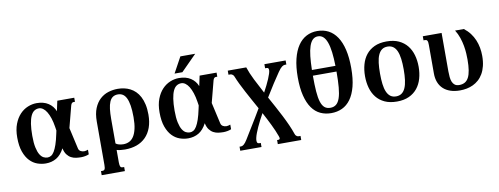

<svg xmlns="http://www.w3.org/2000/svg" viewBox="-71 -1114 4413 1699"><g transform="rotate(-10 2135.5 -264.5)"><path d="M576.7 10.7Q553.7 10.7 530.3 7.6Q506.8 4.4 486.3 -6.6Q465.8 -17.6 450 -38.6Q434.1 -59.6 426.3 -95.7Q396 -38.1 354.2 -13.7Q312.5 10.7 259.8 10.7Q221.7 10.7 184.1 -2.4Q146.5 -15.6 116.5 -46.9Q86.4 -78.1 67.6 -130.1Q48.8 -182.1 48.8 -259.3Q48.8 -329.1 68.4 -379.9Q87.9 -430.7 119.4 -463.9Q150.9 -497.1 190.4 -513.2Q230 -529.3 270 -529.3Q333 -529.3 375 -501.7Q417 -474.1 435.1 -427.7L454.6 -518.6H606.9V-481.9H593.3Q585.9 -481.9 579.3 -476.1Q572.8 -470.2 568.8 -456.1L518.1 -261.2L561 -71.3Q564.9 -53.7 579.1 -45.2Q593.3 -36.6 612.3 -36.6Q620.6 -36.6 629.4 -39.1Q638.2 -41.5 646.5 -44.4V-2.9Q630.9 3.9 611.8 7.3Q592.8 10.7 576.7 10.7ZM283.2 -38.6Q300.3 -38.6 315.4 -47.6Q330.6 -56.6 344 -78.6Q357.4 -100.6 370.1 -137.5Q382.8 -174.3 394.5 -230.5L400.9 -260.3L395.5 -294.9Q388.7 -338.9 377.2 -373.3Q365.7 -407.7 351.1 -431.6Q336.4 -455.6 318.8 -468Q301.3 -480.5 282.7 -480.5Q259.3 -480.5 240.5 -468.3Q221.7 -456.1 209 -428.7Q196.3 -401.4 189.5 -357.7Q182.6 -314 182.6 -251Q182.6 -186 191.7 -144.8Q200.7 -103.5 215.3 -79.8Q230 -56.2 247.8 -47.4Q265.6 -38.6 283.2 -38.6Z M896 -57.1Q900.4 -52.7 907.7 -49.1Q915 -45.4 924.3 -43Q933.6 -40.5 943.8 -39.1Q954.1 -37.6 963.9 -37.6Q992.7 -37.6 1016.6 -49.1Q1040.5 -60.5 1057.6 -86.7Q1074.7 -112.8 1084.2 -154.8Q1093.8 -196.8 1093.8 -258.3Q1093.8 -319.8 1086.9 -362.1Q1080.1 -404.3 1067.1 -430.7Q1054.2 -457 1035.2 -468.8Q1016.1 -480.5 992.2 -480.5Q964.4 -480.5 945.8 -467.8Q927.2 -455.1 916.3 -429.4Q905.3 -403.8 900.6 -365.2Q896 -326.7 896 -275.4ZM896 113.8Q896 128.9 897.7 138.2Q899.4 147.5 902.6 152.8Q905.8 158.2 910.6 160.2Q915.5 162.1 922.4 162.1H935.5V198.7H727.1V162.1H740.7Q747.1 162.1 752 160.2Q756.8 158.2 760.3 152.8Q763.7 147.5 765.1 138.2Q766.6 128.9 766.6 113.8V-275.4Q766.6 -346.7 786.6 -395.3Q806.6 -443.8 839.4 -473.6Q872.1 -503.4 913.6 -516.4Q955.1 -529.3 998.5 -529.3Q1027.3 -529.3 1055.4 -523.4Q1083.5 -517.6 1109.1 -504.6Q1134.8 -491.7 1156.2 -470.7Q1177.7 -449.7 1193.6 -419.7Q1209.5 -389.6 1218.5 -349.6Q1227.5 -309.6 1227.5 -258.3Q1227.5 -191.9 1209.2 -141.6Q1190.9 -91.3 1157.2 -57.4Q1123.5 -23.4 1076.2 -6.3Q1028.8 10.7 970.7 10.7Q952.1 10.7 931.4 8.5Q910.6 6.3 896 1.5Z M1855.5 10.7Q1832.5 10.7 1809.1 7.6Q1785.6 4.4 1765.1 -6.6Q1744.6 -17.6 1728.8 -38.6Q1712.9 -59.6 1705.1 -95.7Q1674.8 -38.1 1633.1 -13.7Q1591.3 10.7 1538.6 10.7Q1500.5 10.7 1462.9 -2.4Q1425.3 -15.6 1395.3 -46.9Q1365.2 -78.1 1346.4 -130.1Q1327.6 -182.1 1327.6 -259.3Q1327.6 -329.1 1347.2 -379.9Q1366.7 -430.7 1398.2 -463.9Q1429.7 -497.1 1469.2 -513.2Q1508.8 -529.3 1548.8 -529.3Q1611.8 -529.3 1653.8 -501.7Q1695.8 -474.1 1713.9 -427.7L1733.4 -518.6H1885.7V-481.9H1872.1Q1864.7 -481.9 1858.2 -476.1Q1851.6 -470.2 1847.7 -456.1L1796.9 -261.2L1839.8 -71.3Q1843.8 -53.7 1857.9 -45.2Q1872.1 -36.6 1891.1 -36.6Q1899.4 -36.6 1908.2 -39.1Q1917 -41.5 1925.3 -44.4V-2.9Q1909.7 3.9 1890.6 7.3Q1871.6 10.7 1855.5 10.7ZM1562 -38.6Q1579.1 -38.6 1594.2 -47.6Q1609.4 -56.6 1622.8 -78.6Q1636.2 -100.6 1648.9 -137.5Q1661.6 -174.3 1673.3 -230.5L1679.7 -260.3L1674.3 -294.9Q1667.5 -338.9 1656 -373.3Q1644.5 -407.7 1629.9 -431.6Q1615.2 -455.6 1597.7 -468Q1580.1 -480.5 1561.5 -480.5Q1538.1 -480.5 1519.3 -468.3Q1500.5 -456.1 1487.8 -428.7Q1475.1 -401.4 1468.3 -357.7Q1461.4 -314 1461.4 -251Q1461.4 -186 1470.5 -144.8Q1479.5 -103.5 1494.1 -79.8Q1508.8 -56.2 1526.6 -47.4Q1544.4 -38.6 1562 -38.6ZM1595.2 -715.8H1728.5L1588.4 -574.7H1518.1Z M2131.8 109.4Q2128.4 123.5 2128.4 135.7Q2128.4 149.9 2133.5 156Q2138.7 162.1 2147.9 162.1H2163.1V198.7H1972.2V162.1H1986.3Q1991.2 162.1 1997.3 159.9Q2003.4 157.7 2010.5 151.9Q2017.6 146 2025.9 135.7Q2034.2 125.5 2043.9 109.4Q2053.7 92.8 2070.1 66.4Q2086.4 40 2106.7 6.8Q2127 -26.4 2150.4 -64.7Q2173.8 -103 2197.3 -143.6Q2173.8 -186 2150.6 -228Q2127.4 -270 2106.2 -309.8Q2085 -349.6 2067.1 -386.2Q2049.3 -422.9 2036.6 -455.1Q2032.7 -464.8 2027.6 -470.2Q2022.5 -475.6 2017.1 -478.3Q2011.7 -481 2007.1 -481.4Q2002.4 -481.9 1999.5 -481.9H1986.3V-518.6H2152.3Q2170.4 -463.9 2201.7 -401.4Q2232.9 -338.9 2269.5 -271.5Q2285.6 -301.3 2299.8 -329.8Q2314 -358.4 2324.5 -383.3Q2335 -408.2 2341.3 -428Q2347.7 -447.8 2347.7 -460.4Q2347.7 -481.9 2330.6 -481.9H2315.4V-518.6H2506.3V-481.9H2492.2Q2481 -481.9 2466.1 -471.2Q2451.2 -460.4 2429.7 -429.2Q2402.3 -390.1 2367.7 -336.2Q2333 -282.2 2296.4 -222.2Q2321.8 -176.3 2346.9 -129.9Q2372.1 -83.5 2395.3 -38.1Q2418.5 7.3 2438 51Q2457.5 94.7 2471.2 135.3Q2474.6 145 2479.5 150.6Q2484.4 156.2 2489.5 158.7Q2494.6 161.1 2499.3 161.6Q2503.9 162.1 2506.8 162.1H2520V198.7H2309.6V162.1H2318.8Q2328.1 162.1 2331.5 158.7Q2335 155.3 2335 149.9Q2335 146 2333.7 141.4Q2332.5 136.7 2330.6 131.3Q2312 79.6 2283.9 22.2Q2255.9 -35.2 2223.6 -95.2Q2206.5 -64.5 2191.7 -35.4Q2176.8 -6.3 2164.8 20Q2152.8 46.4 2144.3 69.1Q2135.7 91.8 2131.8 109.4Z M2824.2 10.7Q2771 10.7 2727.1 -9.8Q2683.1 -30.3 2651.9 -74.2Q2620.6 -118.2 2603.3 -187Q2585.9 -255.9 2585.9 -352.5Q2585.9 -446.3 2603.3 -516.6Q2620.6 -586.9 2652.1 -633.5Q2683.6 -680.2 2727.8 -703.4Q2772 -726.6 2825.7 -726.6Q2881.8 -726.6 2926.3 -703.4Q2970.7 -680.2 3002 -633.5Q3033.2 -586.9 3049.8 -516.6Q3066.4 -446.3 3066.4 -352.5Q3066.4 -255.9 3048.6 -187Q3030.8 -118.2 2998.5 -74.2Q2966.3 -30.3 2921.9 -9.8Q2877.4 10.7 2824.2 10.7ZM2824.2 -37.1Q2855.5 -37.1 2876.5 -54Q2897.5 -70.8 2909.9 -107.4Q2922.4 -144 2927.5 -202.4Q2932.6 -260.7 2932.6 -343.8H2720.2Q2720.2 -260.7 2724.6 -202.4Q2729 -144 2740.7 -107.4Q2752.4 -70.8 2772.5 -54Q2792.5 -37.1 2824.2 -37.1ZM2824.2 -679.2Q2796.4 -679.2 2777.3 -661.1Q2758.3 -643.1 2746.1 -607.2Q2733.9 -571.3 2728 -518.1Q2722.2 -464.8 2720.7 -395H2932.1Q2930.7 -464.8 2924.1 -518.1Q2917.5 -571.3 2904.5 -607.2Q2891.6 -643.1 2871.8 -661.1Q2852.1 -679.2 2824.2 -679.2Z M3173.8 -259.3Q3173.8 -315.4 3187.5 -364.5Q3201.2 -413.6 3230.2 -450.2Q3259.3 -486.8 3304.9 -508.1Q3350.6 -529.3 3414.6 -529.3Q3478 -529.3 3523.7 -508.1Q3569.3 -486.8 3598.6 -450.2Q3627.9 -413.6 3641.8 -364.5Q3655.8 -315.4 3655.8 -259.3Q3655.8 -203.1 3641.8 -154.1Q3627.9 -105 3598.6 -68.4Q3569.3 -31.7 3523.7 -10.5Q3478 10.7 3414.6 10.7Q3350.6 10.7 3304.9 -10.5Q3259.3 -31.7 3230.2 -68.4Q3201.2 -105 3187.5 -154.1Q3173.8 -203.1 3173.8 -259.3ZM3308.6 -259.8Q3308.6 -206.1 3313.7 -164.6Q3318.8 -123 3331.3 -94.2Q3343.8 -65.4 3364 -50.5Q3384.3 -35.6 3414.6 -35.6Q3444.8 -35.6 3465.3 -50.5Q3485.8 -65.4 3498.3 -94Q3510.7 -122.6 3516.1 -164.1Q3521.5 -205.6 3521.5 -259.3Q3521.5 -313 3516.1 -354.5Q3510.7 -396 3498.3 -424.6Q3485.8 -453.1 3465.3 -468Q3444.8 -482.9 3414.6 -482.9Q3384.3 -482.9 3364 -468Q3343.8 -453.1 3331.3 -424.8Q3318.8 -396.5 3313.7 -354.7Q3308.6 -313 3308.6 -259.8Z M3778.3 -433.6Q3778.3 -448.7 3776.9 -458Q3775.4 -467.3 3772 -472.7Q3768.6 -478 3763.7 -480Q3758.8 -481.9 3752.4 -481.9H3738.8V-518.6H3907.7V-173.3Q3907.7 -146.5 3910.2 -121.8Q3912.6 -97.2 3920.2 -78.6Q3927.7 -60.1 3942.6 -48.8Q3957.5 -37.6 3982.4 -37.6Q4011.2 -37.6 4032.2 -49.3Q4053.2 -61 4066.7 -86.4Q4080.1 -111.8 4086.4 -151.6Q4092.8 -191.4 4092.8 -247.6Q4092.8 -269.5 4091.1 -301.5Q4089.4 -333.5 4083 -370.1Q4076.7 -406.7 4063.7 -445.3Q4050.8 -483.9 4028.8 -518.6H4107.4Q4139.6 -494.1 4162.4 -464.1Q4185.1 -434.1 4199.2 -400.4Q4213.4 -366.7 4220 -330.3Q4226.6 -293.9 4226.6 -256.8Q4226.6 -206.1 4216.8 -166.7Q4207 -127.4 4189.7 -97.7Q4172.4 -67.9 4148.9 -47.1Q4125.5 -26.4 4098.4 -13.7Q4071.3 -1 4041.5 4.9Q4011.7 10.7 3981.4 10.7Q3932.6 10.7 3894.8 -2.2Q3856.9 -15.1 3831.1 -39.3Q3805.2 -63.5 3791.7 -98.4Q3778.3 -133.3 3778.3 -177.2Z"/></g></svg>

Font: Arian AMU Serif
Style: Bold
Weight: 700
Designer: Ruben Hakobyan (Tarumian)
Foundry: Ruben Hakobyan (Tarumian)
Version: Version 1.002